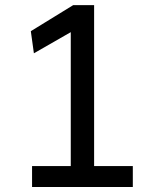

<svg xmlns="http://www.w3.org/2000/svg" viewBox="-20 -743 626 763"><path d="M261.2 -615.2 114.7 -531.2 102.5 -619.1 271 -722.7H354V-83H507.8V0H107.4V-83H261.2Z"/></svg>

Font: Andika Afr
Style: Regular
Weight: 400
Designer: Victor Gaultney, Annie Olsen, Julie Remington, Don Collingsworth, Eric Hays, Becca Hirsbrunner
Foundry: SIL International
Version: Version 5.000